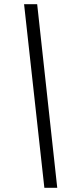

<svg xmlns="http://www.w3.org/2000/svg" viewBox="-20 -729 371 909"><path d="M251 160H190L94 -709H156Z"/></svg>

Font: Source Serif 4 48pt SemiBold
Style: Italic
Weight: 600
Italic angle: -12°
Designer: Frank Grießhammer
Foundry: Adobe Systems Incorporated
Version: Version 4.004;hotconv 1.0.116;makeotfexe 2.5.65601